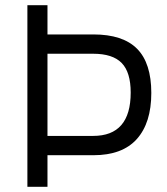

<svg xmlns="http://www.w3.org/2000/svg" viewBox="-20 -716 639 736"><path d="M337 -195Q481 -195 481 -361Q481 -439 446.5 -474.5Q412 -510 337 -510H162V-195ZM338 -121H162V0H85V-696H162V-584H338Q451 -584 505.5 -529Q560 -474 560 -359.5Q560 -245 504.5 -183Q449 -121 338 -121Z"/></svg>

Font: Titillium-CLs Web
Style: CLs-Regular
Weight: 400
Version: Version 1.002;PS 57.000;hotconv 1.0.70;makeotf.lib2.5.55311